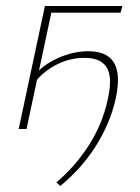

<svg xmlns="http://www.w3.org/2000/svg" viewBox="-20 -428 464 637"><path d="M180 189 167 177Q228 126 273.5 56Q319 -14 337 -96Q348 -143 344 -174Q340 -205 319 -220.5Q298 -236 260 -236Q214 -236 171.5 -215.5Q129 -195 99 -159L87 -170Q120 -212 171.5 -235Q223 -258 272 -258Q316 -258 340 -240Q364 -222 369.5 -187Q375 -152 364 -101Q346 -20 298.5 55.5Q251 131 180 189ZM42 0 129 -408H155L68 0ZM137 -386 129 -408H386L380 -386Z"/></svg>

Font: Ysabeau Office Thin
Style: Italic
Weight: 250
Italic angle: -12°
Designer: Christian Thalmann (Catharsis Fonts)
Version: Version 2.001;gftools[0.9.30]; featfreeze: tnum,lnum,ss02